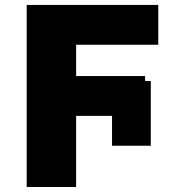

<svg xmlns="http://www.w3.org/2000/svg" viewBox="-20 -747 743 767"><path d="M86.6 0V-727.3H612.2V-568.2H284.1V-443.2H559.7V-423.3H582.4V-164.8H427.6V-284.1H284.1V0Z"/></svg>

Font: Inter P Black
Style: Regular
Weight: 900
Designer: Rasmus Andersson
Foundry: rsms
Version: Version 3.018;git-588b23468